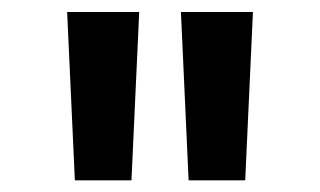

<svg xmlns="http://www.w3.org/2000/svg" viewBox="-20 -748 547 328"><path d="M107.9 -439.9 94.7 -727.5H217.8L204.6 -439.9ZM302.2 -439.9 289.1 -727.5H412.1L398.9 -439.9Z"/></svg>

Font: Inter 18pt SemiBold
Style: Regular
Weight: 600
Designer: Rasmus Andersson
Foundry: rsms
Version: Version 4.001;git-66647c0bb